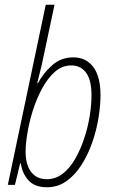

<svg xmlns="http://www.w3.org/2000/svg" viewBox="-20 -780 478 810"><path d="M178 10Q126 10 99.5 -20Q73 -50 68 -91H65L43 0H13L173 -760H210L157 -510Q146 -463 137 -429H140Q163 -472 200.5 -505Q238 -538 289 -538Q343 -538 373.5 -497.5Q404 -457 404 -379Q404 -335 395.5 -282.5Q387 -230 369 -178.5Q351 -127 324 -84.5Q297 -42 260.5 -16Q224 10 178 10ZM177 -24Q215 -24 245 -47.5Q275 -71 297.5 -110.5Q320 -150 335.5 -197Q351 -244 358.5 -291Q366 -338 366 -377Q366 -443 343 -473.5Q320 -504 281 -504Q242 -504 211.5 -477Q181 -450 157.5 -406.5Q134 -363 118.5 -313.5Q103 -264 95.5 -218Q88 -172 88 -141Q88 -85 111.5 -54.5Q135 -24 177 -24Z"/></svg>

Font: Noto Sans Condensed ExtraLight
Style: Italic
Weight: 200
Width: 3
Italic angle: -12°
Designer: Monotype Design Team
Foundry: Monotype Imaging Inc.
Version: Version 2.013; ttfautohint (v1.8.4.7-5d5b)